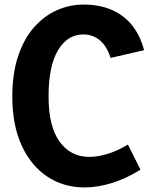

<svg xmlns="http://www.w3.org/2000/svg" viewBox="-20 -805 660 842"><path d="M541 -171 596 -61Q532 -21 469.5 -2Q407 17 351 17Q259 17 187.5 -30.5Q116 -78 75 -167Q34 -256 34 -381Q34 -483 59.5 -559Q85 -635 129 -685Q173 -735 229 -760Q285 -785 347 -785Q450 -785 518 -734Q586 -683 612 -585L465 -551Q448 -604 417 -629Q386 -654 346 -654Q276 -654 234.5 -585Q193 -516 193 -382Q193 -250 241.5 -183.5Q290 -117 372 -117Q409 -117 451.5 -130Q494 -143 541 -171Z"/></svg>

Font: Yaldevi ExtraLight
Style: Regular
Weight: 200
Designer: Sol Matas, Rajitha Manaperi, Kosala Senevirathne
Foundry: Mooniak
Version: Version 1.100